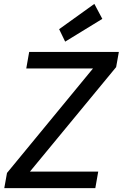

<svg xmlns="http://www.w3.org/2000/svg" viewBox="-20 -967 631 987"><path d="M2 0 16 -78 458 -615H115L130 -700H591L577 -622L134 -85H485L470 0ZM315 -753 284 -817 465 -947 506 -870Z"/></svg>

Font: DM Sans 11pt Medium
Style: Italic
Weight: 500
Italic angle: -10°
Version: Version 4.004;gftools[0.9.30]